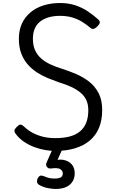

<svg xmlns="http://www.w3.org/2000/svg" viewBox="-20 -981 771 1272"><path d="M346 19Q316 19 280 13Q244 7 207.5 -6.5Q171 -20 138 -42.5Q105 -65 82 -97Q75 -107 75.5 -116Q76 -125 90 -139Q104 -154 113.5 -155.5Q123 -157 142 -140Q165 -118 195.5 -101.5Q226 -85 263.5 -75.5Q301 -66 346 -66Q402 -66 442.5 -77Q483 -88 510.5 -111Q538 -134 551.5 -169Q565 -204 565 -251Q565 -290 551.5 -318.5Q538 -347 512.5 -368Q487 -389 451.5 -405.5Q416 -422 372 -435Q335 -448 297 -463.5Q259 -479 224.5 -501.5Q190 -524 163 -555Q136 -586 120.5 -627.5Q105 -669 105 -724Q105 -781 125 -824.5Q145 -868 182 -899Q219 -930 269 -945.5Q319 -961 378 -961Q432 -961 477 -946.5Q522 -932 560 -907Q598 -882 632 -851Q643 -841 641 -830.5Q639 -820 628 -809Q616 -796 604.5 -791Q593 -786 582 -794Q554 -818 524 -836.5Q494 -855 458 -865.5Q422 -876 378 -876Q335 -876 301.5 -866Q268 -856 245 -837.5Q222 -819 210 -790.5Q198 -762 198 -724Q198 -680 212.5 -648Q227 -616 253.5 -593Q280 -570 316 -553.5Q352 -537 395 -524Q439 -510 485.5 -490Q532 -470 571 -439.5Q610 -409 633.5 -363.5Q657 -318 657 -251Q657 -185 636 -134.5Q615 -84 575 -50Q535 -16 477 1.5Q419 19 346 19ZM346 271Q329 271 297 265Q265 259 238 243Q227 236 225.5 224.5Q224 213 229 202Q236 188 245 184Q254 180 267 185Q278 190 297 196Q316 202 339 202Q370 202 383 194Q396 186 396 167Q396 151 380 140Q364 129 320 135Q309 136 303 134Q297 132 291 125Q286 118 285.5 111Q285 104 288 97L337 -13H402L349 105L319 89Q364 72 399 78Q434 84 454.5 107Q475 130 475 167Q475 199 460 222.5Q445 246 417 258.5Q389 271 346 271Z"/></svg>

Font: Playwrite HU
Style: Regular
Weight: 400
Designer: Veronika Burian, José Scaglione
Foundry: TypeTogether
Version: Version 1.002